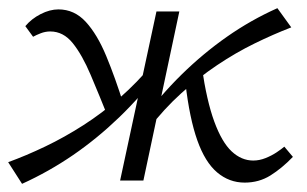

<svg xmlns="http://www.w3.org/2000/svg" viewBox="-21 -442 752 470"><path d="M33 8 -1 -45Q43 -61 90 -83.5Q137 -106 183 -135.5Q229 -165 272 -202.5Q315 -240 353 -286L374 -272Q325 -207 271 -155Q217 -103 158 -62.5Q99 -22 33 8ZM248 -144Q222 -209 201 -258.5Q180 -308 157 -336.5Q134 -365 102 -365Q90 -365 78.5 -360.5Q67 -356 60 -352L41 -378Q56 -396 78.5 -407.5Q101 -419 122 -419Q161 -419 189 -388.5Q217 -358 239 -305Q261 -252 282 -185ZM273 0 362 -414H418L330 0ZM344 -128 322 -142Q371 -208 423.5 -259.5Q476 -311 534.5 -352Q593 -393 658 -422L692 -375Q648 -358 602 -335.5Q556 -313 510.5 -282.5Q465 -252 422.5 -213.5Q380 -175 344 -128ZM578 5Q540 5 510.5 -20Q481 -45 462 -98.5Q443 -152 433 -238L473 -278Q485 -195 503.5 -144.5Q522 -94 546 -71.5Q570 -49 599 -49Q614 -49 629 -55Q644 -61 656 -69Q668 -77 675 -83L696 -58Q669 -30 641 -12.5Q613 5 578 5Z"/></svg>

Font: Ysabeau
Style: Italic
Weight: 400
Italic angle: -12°
Designer: Christian Thalmann (Catharsis Fonts)
Version: Version 2.000;gftools[0.9.27.dev2+g8671c4b]